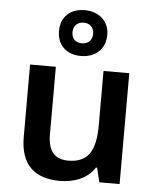

<svg xmlns="http://www.w3.org/2000/svg" viewBox="-57 -877 756 935"><g transform="rotate(5 321.0 -409.5)"><path d="M320 -605C388 -605 439 -647 439 -719C439 -787 387 -829 320 -829C250 -829 203 -787 203 -718C203 -647 250 -605 320 -605ZM320 -667C287 -667 269 -686 269 -718C269 -749 291 -768 320 -768C349 -768 370 -749 370 -718C370 -686 349 -667 320 -667ZM562 -542H436V-277C436 -158 404 -92 303 -92C234 -92 203 -132 203 -213V-542H77V-188C77 -50 149 10 271 10C339 10 405 -14 440 -70H446L463 0H562Z"/></g></svg>

Font: Noto Sans Arabic SemBd
Style: Regular
Weight: 600
Designer: Monotype Design Team, Nadine Chahine, Nizar Qandah and Khaled Hosny
Foundry: Monotype Imaging Inc.
Version: Version 2.012